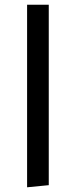

<svg xmlns="http://www.w3.org/2000/svg" viewBox="-20 -584 322 815"><path d="M95 -564H187V202L95 211Z"/></svg>

Font: Fira GO
Style: Regular
Weight: 400
Designer: Carrois Corporate
Foundry: Carrois Corporate GbR
Version: Version 0.300